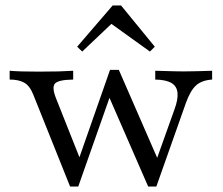

<svg xmlns="http://www.w3.org/2000/svg" viewBox="-20 -674 817 702"><path d="M236.3 8.1 101.6 -328.2Q88.7 -360.5 68.5 -371.8Q48.4 -383.1 15.3 -383.1V-415.3Q33.9 -413.7 58.5 -412.9Q83.1 -412.1 121.8 -412.1Q165.3 -412.1 194.4 -412.9Q223.4 -413.7 247.6 -415.3V-383.1Q193.5 -382.3 181 -368.5Q168.5 -354.8 185.5 -312.9L274.2 -89.5L263.7 -79.8L382.3 -418.5L408.9 -397.6L266.1 8.1ZM521.8 8.1 375.8 -326.6 382.3 -418.5H414.5L559.7 -85.5L546 -72.6L617.7 -273.4Q631.5 -310.5 629 -334.7Q626.6 -358.9 606.9 -370.6Q587.1 -382.3 547.6 -383.1V-415.3Q574.2 -414.5 591.1 -414.1Q608.1 -413.7 622.2 -413.3Q636.3 -412.9 652.4 -412.9Q679 -412.9 702.8 -413.7Q726.6 -414.5 755.6 -415.3V-383.1Q717.7 -380.6 696.8 -361.7Q675.8 -342.7 659.7 -297.6L551.6 8.1ZM280.6 -485.5 262.1 -503.2 391.9 -654H422.6L546 -503.2L528.2 -485.5L367.7 -600.8L407.3 -605.6Z"/></svg>

Font: Playfair 12pt Light
Style: Regular
Weight: 300
Designer: Claus Eggers Sørensen
Foundry: Claus Eggers Sørensen
Version: Version 2.000;gftools[0.9.28]